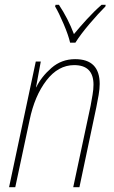

<svg xmlns="http://www.w3.org/2000/svg" viewBox="-20 -785 478 805"><path d="M296 -606Q318 -641 355 -684.5Q392 -728 422 -758L423 -765H406Q374 -737 343.5 -703.5Q313 -670 290 -642Q265 -708 227 -765H213L211 -758Q227 -731 247 -684Q267 -637 274 -606ZM44 0 104 -281Q125 -383 174.5 -447.5Q224 -512 291 -512Q372 -512 372 -430Q372 -410 368 -387.5Q364 -365 360 -342L287 0H313L384 -336Q389 -360 393.5 -386.5Q398 -413 398 -433Q398 -537 295 -537Q238 -537 195.5 -500Q153 -463 132 -419H131L151 -527H130L18 0Z"/></svg>

Font: Noto Sans Display SemiCondensed Thin
Style: Italic
Weight: 250
Width: 4
Designer: Monotype Design team
Foundry: Monotype Imaging Inc.
Version: 1.000